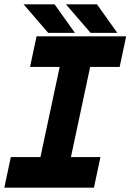

<svg xmlns="http://www.w3.org/2000/svg" viewBox="-37 -868 604 888"><path d="M-17 0 13 -141.5H150L239 -558.5H102L132 -700H546.5L516.5 -558.5H380L291 -141.5H427.5L397.5 0ZM61 -71H350H205.5L324.5 -629.5H469H180H324.5L205.5 -71H61ZM505.5 -716H382L268 -848H411.5ZM417.5 -750 371 -813H371.5L418 -750ZM309.5 -716H186L72 -848H215.5ZM221.5 -750 175 -813H175.5L222 -750Z"/></svg>

Font: Tourney Thin Black
Style: Italic
Weight: 900
Italic angle: -12°
Version: Version 1.015